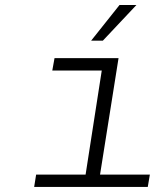

<svg xmlns="http://www.w3.org/2000/svg" viewBox="-20 -740 640 760"><path d="M340.8 -579.1 453.1 -720.2H520L387.2 -579.1ZM115.2 0 123 -48.8H318.8L382.8 -460.9H187L195.8 -509.8H449.2L376 -48.8H573.2L564.9 0Z"/></svg>

Font: Office Code Pro D Light Italic
Style: Regular
Weight: 300
Italic angle: -9°
Designer: Nathan Rutzky & Paul D. Hunt
Foundry: Adobe Systems Incorporated
Version: Version 1.004;PS 001.004;hotconv 1.0.70;makeotf.lib2.5.58329